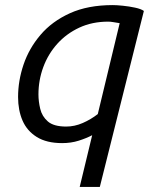

<svg xmlns="http://www.w3.org/2000/svg" viewBox="-20 -549 600 754"><path d="M293 185 342 -18Q319 -6 289 3.5Q259 13 224 13Q163 13 124.5 -11Q86 -35 68.5 -75.5Q51 -116 51 -168Q51 -232 72.5 -295.5Q94 -359 139 -412Q184 -465 254.5 -497Q325 -529 423 -529Q438 -529 462.5 -526.5Q487 -524 510.5 -519Q534 -514 545 -506L372 185ZM240 -52Q273 -52 305 -66Q337 -80 364 -101L450 -458Q437 -460 425.5 -462Q414 -464 405 -464Q342 -464 291.5 -440.5Q241 -417 205 -377Q169 -337 150 -285.5Q131 -234 131 -178Q131 -151 138 -121.5Q145 -92 168 -72Q191 -52 240 -52Z"/></svg>

Font: Ubuntu Sans Mono
Style: Italic
Weight: 400
Italic angle: -13.5°
Monospace: yes
Designer: Dalton Maag Ltd
Foundry: Dalton Maag Ltd
Version: Version 1.006